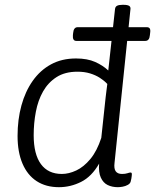

<svg xmlns="http://www.w3.org/2000/svg" viewBox="-20 -772 645 798"><path d="M297 -602Q281 -602 283 -626L284 -635Q286 -659 303 -659H590Q599 -659 602.5 -653.5Q606 -648 604 -635L603 -626Q601 -602 584 -602ZM225 6Q171 6 132.5 -19Q94 -44 73.5 -92Q53 -140 53 -207Q53 -275 69 -333.5Q85 -392 116 -436Q147 -480 192 -504.5Q237 -529 296 -529Q343 -529 375.5 -514.5Q408 -500 430 -479L458 -734Q459 -744 466.5 -748Q474 -752 489 -752H493Q510 -752 517 -747.5Q524 -743 522 -732L456 -95Q453 -71 461 -60Q469 -49 487 -49Q501 -49 509.5 -52Q518 -55 523 -55Q525 -55 526.5 -53.5Q528 -52 528 -48Q528 -46 527.5 -41Q527 -36 526 -30Q525 -24 523 -17Q521 -9 511 -3.5Q501 2 489.5 4Q478 6 470 6Q446 6 427.5 -3Q409 -12 399 -34Q389 -56 392 -92Q361 -38 317 -16Q273 6 225 6ZM237 -49Q266 -49 297 -63.5Q328 -78 355.5 -111Q383 -144 401 -199L419 -367Q421 -382 422.5 -395.5Q424 -409 426 -423Q413 -437 395 -448.5Q377 -460 354 -467Q331 -474 302 -474Q250 -474 215 -451.5Q180 -429 159 -392Q138 -355 129 -307.5Q120 -260 120 -210Q120 -131 150 -90Q180 -49 237 -49Z"/></svg>

Font: Asap Light
Style: Italic
Weight: 300
Italic angle: -6°
Designer: Pablo Cosgaya
Foundry: Omnibus-Type
Version: Version 3.001